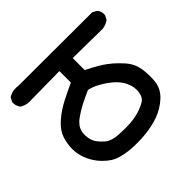

<svg xmlns="http://www.w3.org/2000/svg" viewBox="-143 -702 796 796"><g transform="rotate(-45 255.0 -304.0)"><path d="M197.3 -46.9Q182.6 -48.3 168.7 -51Q154.8 -53.7 141.6 -57.6Q113.3 -65.4 84 -94.7Q74.2 -104 66.4 -114.5Q58.6 -125 52.2 -136.2Q45.9 -147.5 41 -159.7Q27.3 -195.8 30.3 -231.4Q33.2 -266.1 44.4 -290Q55.7 -314.5 84 -338.9Q111.8 -362.8 149.9 -382.8Q184.6 -400.9 220.7 -417V-484.4L57.1 -482.4Q42.5 -481 29.5 -483.4Q16.6 -485.8 4.9 -492.7L3.4 -493.2L2.4 -494.6Q-9.8 -509.3 -8.8 -529.8V-532.2L-7.8 -533.7L0 -548.3L1.5 -550.8L3.9 -552.2Q27.8 -566.4 59.6 -561.5L486.3 -560.5H488.8L490.7 -559.6L505.4 -551.8L506.8 -550.8L507.8 -549.8Q521 -536.6 518.6 -515.6L518.1 -513.7L517.6 -512.2L509.8 -497.6L508.3 -495.1L506.3 -494.1Q491.7 -483.9 471.7 -481.4H471.2H470.7L297.9 -483.4V-413.1Q354 -385.3 381.3 -364.7Q391.1 -357.4 400.4 -349.4Q409.7 -341.3 418.5 -332.5Q427.2 -323.7 436 -314Q444.8 -304.2 451.7 -293Q458.5 -281.7 462.6 -269.8Q466.8 -257.8 468.8 -245.1Q471.2 -226.6 471.7 -208.7Q472.2 -190.9 470.2 -173.3Q466.3 -135.7 435.5 -106.9Q405.8 -79.6 367.7 -65.4Q330.1 -51.8 285.2 -47.4Q240.2 -43 197.3 -46.9ZM370.1 -151.9Q377.9 -156.2 383.3 -164.8Q388.7 -173.3 391.1 -187Q394 -200.2 391.8 -215.6Q389.6 -231 381.8 -247.6Q366.2 -280.8 323.7 -310.5Q309.6 -319.8 296.4 -327.1Q283.2 -334.5 271.5 -338.9Q259.8 -343.3 249 -345.2Q220.7 -333 192.4 -318.4Q163.6 -303.2 142.6 -287.6Q135.7 -282.7 130.4 -277.3Q125 -272 121.1 -266.8Q117.2 -261.7 114.7 -256.3Q106.4 -240.2 107.9 -216.8Q109.4 -193.4 119.6 -176.3Q125 -168 132.8 -159.4Q140.6 -150.9 150.9 -142.1Q160.2 -134.8 174.6 -130.1Q189 -125.5 208.5 -124.5Q250 -122.1 278.3 -124.5Q285.6 -125 292.2 -126Q298.8 -127 305.2 -128.2Q311.5 -129.4 317.4 -130.9Q323.2 -132.3 328.6 -133.8Q350.6 -140.6 370.1 -151.9Z"/></g></svg>

Font: NaikaiFont
Style: Bold
Weight: 700
Version: Version 1.89